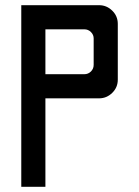

<svg xmlns="http://www.w3.org/2000/svg" viewBox="-20 -720 536 740"><path d="M62 0V-700H362Q391 -700 412.5 -679Q434 -658 434 -628V-413Q434 -383 412.5 -362Q391 -341 362 -341H155V0ZM155 -434H305Q320 -434 330.5 -444.5Q341 -455 341 -470V-572Q341 -586 330.5 -596.5Q320 -607 305 -607H155Z"/></svg>

Font: Odibee Sans
Style: Regular
Weight: 400
Designer: James Barnard - Barnard Co. Limited
Version: Version 2.001; ttfautohint (v1.8.3)